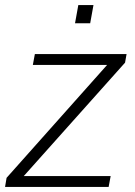

<svg xmlns="http://www.w3.org/2000/svg" viewBox="-29 -740 533 760"><path d="M-9 0 -3 -36 395 -483H101L109 -526H472L466 -492L65 -43H409L401 0ZM268 -648 281 -720H341L328 -648Z"/></svg>

Font: Archivo SemiBold Thin
Style: Italic
Weight: 250
Italic angle: -10°
Version: Version 2.001